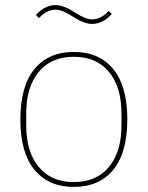

<svg xmlns="http://www.w3.org/2000/svg" viewBox="-20 -722 580 754"><path d="M341 -628Q310 -628 264 -658Q224 -684 198 -684Q164 -684 133 -651L121 -663Q156 -702 199 -702Q230 -702 276 -672Q316 -646 342 -646Q376 -646 407 -679L419 -667Q384 -628 341 -628ZM425 -55.5Q370 12 270 12Q170 12 115 -55.5Q60 -123 60 -253Q60 -383 115 -450.5Q170 -518 270 -518Q370 -518 425 -450.5Q480 -383 480 -253Q480 -123 425 -55.5ZM457 -229V-277Q457 -380 408 -439.5Q359 -499 270 -499Q181 -499 132 -439.5Q83 -380 83 -277V-229Q83 -126 132 -66.5Q181 -7 270 -7Q359 -7 408 -66.5Q457 -126 457 -229Z"/></svg>

Font: IBM Plex Sans Thin
Style: Regular
Weight: 100
Designer: Mike Abbink, Paul van der Laan, Pieter van Rosmalen
Foundry: Bold Monday
Version: Version 3.0